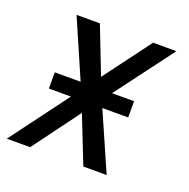

<svg xmlns="http://www.w3.org/2000/svg" viewBox="-102 -616 702 712"><g transform="rotate(20 248.5 -260.0)"><path d="M-3 0 167 -228H80V-292H182L83 -520H175L247 -335L385 -520H477L306 -292H393V-228H291L391 0H299L226 -185L89 0Z"/></g></svg>

Font: Iosevka Algr
Style: Italic
Weight: 400
Italic angle: -9°
Monospace: yes
Designer: Belleve Invis
Foundry: Belleve Invis
Version: Version 26.0.2; ttfautohint (v1.8.3)